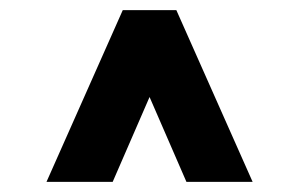

<svg xmlns="http://www.w3.org/2000/svg" viewBox="-20 -643 592 380"><path d="M349 -283 276 -451 203 -283H72L223 -623H329L480 -283Z"/></svg>

Font: Arapey Black-Display
Style: Regular
Weight: 900
Designer: Eduardo Rodriguez Tunni
Foundry: Eduardo Rodriguez Tunni
Version: Version 4.000